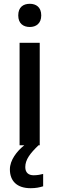

<svg xmlns="http://www.w3.org/2000/svg" viewBox="-20 -764 312 1010"><path d="M137 -744C103 -744 76 -727 76 -683C76 -640 103 -622 137 -622C169 -622 197 -640 197 -683C197 -727 169 -744 137 -744ZM113 115C113 76 138 43 183 0H189V-539H83V0H108C69 31 32 78 32 127C32 188 69 226 141 226C169 226 187 222 207 216V151C195 154 178 158 157 158C130 158 113 144 113 115Z"/></svg>

Font: Noto Sans Bamum Medium
Style: Regular
Weight: 500
Designer: Monotype Design Team
Foundry: Monotype Imaging Inc.
Version: Version 2.002